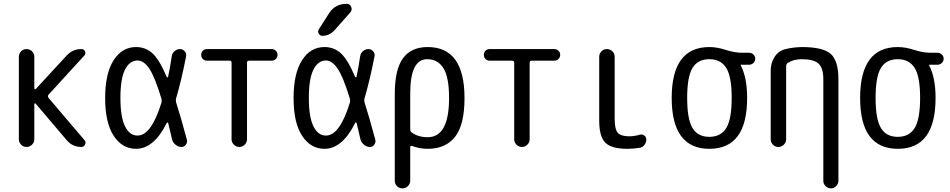

<svg xmlns="http://www.w3.org/2000/svg" viewBox="-20 -780 5040 1019"><path d="M80.1 -41V-478.5Q80.1 -495.1 91.8 -507.3Q103.5 -519.5 120.6 -519.5Q137.7 -519.5 149.9 -507.8Q162.1 -496.1 162.1 -478.5V-310.5Q162.1 -307.6 165 -306.6Q168 -305.7 169.9 -307.6L334 -485.4Q366.2 -520.5 413.1 -519.5Q425.8 -519.5 431.2 -507.3Q436.5 -495.1 427.7 -485.4L238.3 -278.3Q231.4 -269.5 237.3 -260.7L428.7 -36.1Q437.5 -26.4 431.6 -13.2Q425.8 0 412.1 0Q364.3 0 334 -36.1L168.9 -230.5Q167 -232.4 164.6 -231.4Q162.1 -230.5 162.1 -226.6V-41Q162.1 -24.4 149.9 -12.2Q137.7 0 120.6 0Q103.5 0 91.8 -12.2Q80.1 -24.4 80.1 -41Z M710 -459Q668 -459 643.6 -410.6Q619.1 -362.3 619.1 -260.3Q619.1 -158.2 643.6 -109.4Q668 -60.5 710 -60.5Q783.2 -60.5 836.9 -235.4Q839.8 -246.1 836.9 -255.9Q801.8 -372.1 772.5 -415.5Q743.2 -459 710 -459ZM702.1 9.8Q628.9 9.8 583.5 -59.1Q538.1 -127.9 538.1 -259.8Q538.1 -390.6 583 -460.4Q627.9 -530.3 702.1 -530.3Q752 -530.3 788.6 -497.6Q825.2 -464.8 865.2 -371.1Q866.2 -369.1 868.7 -369.6Q871.1 -370.1 872.1 -372.1Q883.8 -427.7 891.6 -482.4Q894.5 -499 907.2 -509.3Q919.9 -519.5 935.5 -519.5Q950.2 -519.5 960.4 -507.8Q970.7 -496.1 967.8 -481.4Q942.4 -351.6 914.1 -255.9Q912.1 -247.1 915 -235.4Q936.5 -169.9 971.7 -39.1Q975.6 -25.4 966.8 -12.7Q958 0 943.4 0Q926.8 0 912.6 -11.2Q898.4 -22.5 893.6 -38.1Q883.8 -83 873 -126Q872.1 -128.9 869.6 -129.9Q867.2 -130.9 865.2 -127.9Q796.9 9.8 702.1 9.8Z M1078.1 -458Q1065.4 -458 1056.6 -466.8Q1047.9 -475.6 1047.9 -488.8Q1047.9 -502 1056.6 -510.7Q1065.4 -519.5 1078.1 -519.5H1421.9Q1434.6 -519.5 1443.8 -510.7Q1453.1 -502 1453.1 -488.8Q1453.1 -475.6 1443.8 -466.8Q1434.6 -458 1421.9 -458H1301.8Q1291 -458 1291 -447.3V-41Q1291 -24.4 1278.8 -12.2Q1266.6 0 1250 0Q1233.4 0 1221.2 -12.2Q1209 -24.4 1209 -41V-447.3Q1209 -458 1198.2 -458Z M1726.6 -710Q1758.8 -759.8 1820.3 -759.8Q1836.9 -759.8 1843.8 -743.7Q1850.6 -727.5 1839.8 -714.8L1755.9 -620.1Q1728.5 -589.8 1690.4 -589.8Q1677.7 -589.8 1671.4 -602.1Q1665 -614.3 1671.9 -624ZM1710 -459Q1668 -459 1643.6 -410.6Q1619.1 -362.3 1619.1 -260.3Q1619.1 -158.2 1643.6 -109.4Q1668 -60.5 1710 -60.5Q1783.2 -60.5 1836.9 -235.4Q1839.8 -246.1 1836.9 -255.9Q1801.8 -372.1 1772 -415.5Q1742.2 -459 1710 -459ZM1702.1 9.8Q1628.9 9.8 1583.5 -59.1Q1538.1 -127.9 1538.1 -259.8Q1538.1 -390.6 1583 -460.4Q1627.9 -530.3 1702.1 -530.3Q1752 -530.3 1788.6 -497.6Q1825.2 -464.8 1865.2 -371.1Q1866.2 -369.1 1868.7 -369.6Q1871.1 -370.1 1872.1 -372.1Q1883.8 -427.7 1891.6 -482.4Q1894.5 -499 1907.2 -509.3Q1919.9 -519.5 1935.5 -519.5Q1950.2 -519.5 1960.4 -507.8Q1970.7 -496.1 1967.8 -481.4Q1942.4 -351.6 1914.1 -255.9Q1912.1 -247.1 1915 -235.4Q1936.5 -169.9 1971.7 -39.1Q1975.6 -25.4 1966.8 -12.7Q1958 0 1943.4 0Q1926.8 0 1912.6 -11.2Q1898.4 -22.5 1893.6 -38.1Q1883.8 -83 1873 -126Q1872.1 -128.9 1869.6 -129.9Q1867.2 -130.9 1865.2 -127.9Q1796.9 9.8 1702.1 9.8Z M2157.2 -285.2V-93.8Q2157.2 -82 2166 -76.2Q2200.2 -51.8 2250 -51.8Q2363.3 -51.8 2363.3 -259.8Q2363.3 -370.1 2333.5 -418Q2303.7 -465.8 2247.1 -465.8Q2157.2 -465.8 2157.2 -285.2ZM2075.2 178.7V-280.3Q2075.2 -411.1 2118.7 -470.7Q2162.1 -530.3 2250 -530.3Q2445.3 -530.3 2445.3 -259.8Q2445.3 -117.2 2395 -53.7Q2344.7 9.8 2250 9.8Q2208 9.8 2168 -4.9Q2157.2 -8.8 2157.2 1V178.7Q2157.2 195.3 2145 207.5Q2132.8 219.7 2115.7 219.7Q2098.6 219.7 2086.9 208Q2075.2 196.3 2075.2 178.7Z M2578.1 -458Q2565.4 -458 2556.6 -466.8Q2547.9 -475.6 2547.9 -488.8Q2547.9 -502 2556.6 -510.7Q2565.4 -519.5 2578.1 -519.5H2921.9Q2934.6 -519.5 2943.8 -510.7Q2953.1 -502 2953.1 -488.8Q2953.1 -475.6 2943.8 -466.8Q2934.6 -458 2921.9 -458H2801.8Q2791 -458 2791 -447.3V-41Q2791 -24.4 2778.8 -12.2Q2766.6 0 2750 0Q2733.4 0 2721.2 -12.2Q2709 -24.4 2709 -41V-447.3Q2709 -458 2698.2 -458Z M3309.6 9.8Q3225.6 9.8 3192.9 -22.5Q3160.2 -54.7 3160.2 -139.6V-478.5Q3160.2 -495.1 3171.9 -507.3Q3183.6 -519.5 3200.7 -519.5Q3217.8 -519.5 3230 -507.8Q3242.2 -496.1 3242.2 -478.5V-150.4Q3242.2 -94.7 3258.3 -75.7Q3274.4 -56.6 3320.3 -56.6Q3345.7 -56.6 3377 -65.4Q3389.6 -68.4 3399.9 -60.5Q3410.2 -52.7 3410.2 -40Q3410.2 -24.4 3400.9 -11.7Q3391.6 1 3377 3.9Q3343.8 9.8 3309.6 9.8Z M3834.5 -419.4Q3805.7 -465.8 3744.6 -465.8Q3683.6 -465.8 3655.3 -419.4Q3627 -373 3627 -260.3Q3627 -147.5 3655.3 -100.6Q3683.6 -53.7 3744.6 -53.7Q3805.7 -53.7 3834.5 -100.6Q3863.3 -147.5 3863.3 -260.3Q3863.3 -373 3834.5 -419.4ZM3745.1 -530.3Q3785.2 -530.3 3832 -515.1Q3878.9 -500 3918 -500H3956.1Q3968.8 -500 3978.5 -490.7Q3988.3 -481.4 3988.3 -468.3Q3988.3 -455.1 3978.5 -445.8Q3968.8 -436.5 3956.1 -436.5H3912.1Q3911.1 -436.5 3911.1 -435.5V-433.6Q3945.3 -368.2 3945.3 -259.8Q3945.3 9.8 3745.1 9.8Q3544.9 9.8 3544.9 -260.3Q3544.9 -530.3 3745.1 -530.3Z M4070.3 -41V-405.3Q4070.3 -446.3 4091.3 -478.5Q4112.3 -510.7 4149.4 -519.5Q4189.5 -529.3 4235.4 -530.3Q4348.6 -530.3 4389.2 -493.7Q4429.7 -457 4429.7 -360.4V179.7Q4429.7 195.3 4418 207.5Q4406.2 219.7 4390.1 219.7Q4374 219.7 4361.8 208Q4349.6 196.3 4349.6 179.7V-360.4Q4349.6 -418.9 4324.2 -442.4Q4298.8 -465.8 4235.4 -465.8Q4191.4 -465.8 4161.1 -446.3Q4152.3 -440.4 4152.3 -427.7V-41Q4152.3 -24.4 4140.1 -12.2Q4127.9 0 4110.8 0Q4093.8 0 4082 -12.2Q4070.3 -24.4 4070.3 -41Z M4834.5 -419.4Q4805.7 -465.8 4744.6 -465.8Q4683.6 -465.8 4655.3 -419.4Q4627 -373 4627 -260.3Q4627 -147.5 4655.3 -100.6Q4683.6 -53.7 4744.6 -53.7Q4805.7 -53.7 4834.5 -100.6Q4863.3 -147.5 4863.3 -260.3Q4863.3 -373 4834.5 -419.4ZM4745.1 -530.3Q4785.2 -530.3 4832 -515.1Q4878.9 -500 4918 -500H4956.1Q4968.8 -500 4978.5 -490.7Q4988.3 -481.4 4988.3 -468.3Q4988.3 -455.1 4978.5 -445.8Q4968.8 -436.5 4956.1 -436.5H4912.1Q4911.1 -436.5 4911.1 -435.5V-433.6Q4945.3 -368.2 4945.3 -259.8Q4945.3 9.8 4745.1 9.8Q4544.9 9.8 4544.9 -260.3Q4544.9 -530.3 4745.1 -530.3Z"/></svg>

Font: Rounded-X Mgen+ 1mn regular
Style: Regular
Weight: 400
Designer: [Source Han Sans]
Ryoko NISHIZUKA  (kana & ideographs); Paul D. Hunt (Latin, Greek & Cyrillic); Wenlong ZHANG  (bopomofo
Version: Version 1.059.20150602